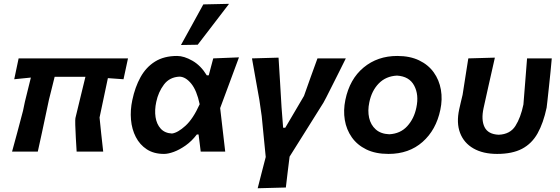

<svg xmlns="http://www.w3.org/2000/svg" viewBox="-20 -810 2990 1026"><path d="M44.5 0Q59 -53 72.8 -104Q86.5 -155 103 -218L113 -266Q122.5 -304 130.2 -335.8Q138 -367.5 145 -395.5L56 -386.5L79.5 -498H664L640 -386.5Q619.5 -388 598.5 -389.5Q577.5 -391 556.5 -392.5L512 -182Q516 -141 521 -94.5Q526 -48 531.5 0H389.5Q387.5 -34.5 385.2 -73.5Q383 -112.5 382.2 -142.2Q381.5 -172 383 -179Q398 -242 410.5 -292.8Q423 -343.5 436.5 -399.5H272Q264.5 -369.5 257 -339Q249.5 -308.5 241.5 -277L227.5 -211Q215.5 -153.5 204.5 -102.8Q193.5 -52 182 0Z M856.5 12.5Q802 12.5 764.5 -12Q727 -36.5 705.8 -77.8Q684.5 -119 680 -170.2Q675.5 -221.5 687 -275Q701.5 -344.5 731 -397.8Q760.5 -451 808.5 -481Q856.5 -511 926.5 -511Q963.5 -511 1008.2 -485.5Q1053 -460 1085 -407.5H1095.5Q1101.5 -431.5 1108 -454.8Q1114.5 -478 1119.5 -498L1257 -503.5Q1232 -436 1206 -365.8Q1180 -295.5 1156.5 -232.5Q1163.5 -174 1170 -115.8Q1176.5 -57.5 1183.5 0H1052.5Q1050 -22.5 1047 -45.2Q1044 -68 1041 -91.5H1032Q1004.5 -55.5 971.8 -32.5Q939 -9.5 908.8 1.5Q878.5 12.5 856.5 12.5ZM899 -96.5Q930 -100.5 971 -137.8Q1012 -175 1047 -253Q1031.5 -327 1001.8 -363.2Q972 -399.5 939.5 -400.5Q886 -398 856 -358Q826 -318 815 -265.5Q805.5 -222 811.2 -184.2Q817 -146.5 838.8 -122.5Q860.5 -98.5 899 -96.5ZM947 -569.5Q977.5 -624.5 1007.2 -678.5Q1037 -732.5 1066.5 -786.5L1204 -789.5Q1180.5 -758.5 1151.2 -720.5Q1122 -682.5 1092.2 -643.5Q1062.5 -604.5 1036.5 -571Z M1357 196Q1367.5 154.5 1378 113.8Q1388.5 73 1400 29Q1394.5 -24.5 1389.2 -80.2Q1384 -136 1378.5 -189.5L1366 -276.5Q1356.5 -330.5 1346.2 -387Q1336 -443.5 1326.5 -498L1468.5 -502Q1472 -442.5 1476.5 -372.2Q1481 -302 1484.5 -237L1493 -127.5H1504.5Q1530 -170.5 1554.8 -213Q1579.5 -255.5 1604.5 -297.5Q1622.5 -349 1640.5 -398.8Q1658.5 -448.5 1676.5 -498H1828Q1812.5 -466.5 1793 -427.5Q1773.5 -388.5 1755 -352Q1736.5 -315.5 1723.8 -290.2Q1711 -265 1708.5 -261.5Q1663 -189 1617.8 -116.8Q1572.5 -44.5 1527.5 27Q1522 70 1517.2 110Q1512.5 150 1507.5 192Z M2056 12.5Q1986.5 12.5 1937.5 -11.5Q1888.5 -35.5 1859.8 -76.5Q1831 -117.5 1822.5 -169Q1814 -220.5 1825.5 -276Q1848.5 -387.5 1923 -449.2Q1997.5 -511 2103 -511Q2170.5 -511 2219.5 -487.5Q2268.5 -464 2297.8 -423.2Q2327 -382.5 2336 -330.8Q2345 -279 2333 -223Q2310.5 -115.5 2238 -51.5Q2165.5 12.5 2056 12.5ZM2060 -92.5Q2119.5 -95.5 2156.2 -135.8Q2193 -176 2205 -235.5Q2219.5 -303.5 2193.2 -352.8Q2167 -402 2101.5 -406Q2042 -403 2004 -364Q1966 -325 1953.5 -263Q1944 -218.5 1952.5 -180.5Q1961 -142.5 1987.8 -118.5Q2014.5 -94.5 2060 -92.5Z M2636.5 12.5Q2561 12.5 2510 -16.8Q2459 -46 2438.5 -99.8Q2418 -153.5 2434 -226.5Q2438.5 -248.5 2443.2 -266.8Q2448 -285 2452 -303.5Q2461 -361 2468 -406Q2475 -451 2482.5 -498L2624.5 -502Q2606 -420 2590.2 -350Q2574.5 -280 2564 -232Q2550.5 -169.5 2569.2 -131Q2588 -92.5 2645 -90Q2706 -92.5 2734.2 -137Q2762.5 -181.5 2777 -251.5Q2781.5 -308.5 2787 -376.8Q2792.5 -445 2796.5 -498H2928.5Q2926 -468 2921.8 -425.8Q2917.5 -383.5 2913 -341.8Q2908.5 -300 2905.2 -270Q2902 -240 2901 -234.5Q2883.5 -152.5 2852.8 -97.5Q2822 -42.5 2769.8 -15Q2717.5 12.5 2636.5 12.5Z"/></svg>

Font: Commissioner Loud SemiBold
Style: Italic
Weight: 600
Italic angle: -12°
Designer: Kostas Bartsokas
Foundry: Kostas Bartsokas
Version: Version 1.000; ttfautohint (v1.8.3)